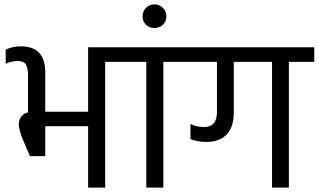

<svg xmlns="http://www.w3.org/2000/svg" viewBox="-20 -858 1457 878"><path d="M383 -347V-642H577V-575H461V0H383V-281H187V-144H117L93 -200Q66 -260 66 -289Q66 -310 77.5 -325Q89 -340 108 -344V-514Q108 -548 98 -563.5Q88 -579 62 -579Q30 -579 6 -566V-631Q36 -646 76 -646Q187 -646 187 -527V-347Z M533 -575V-642H843V-575H727V0H649V-575Z M647.5 -745Q632 -760 632 -783Q632 -806 647.5 -822Q663 -838 686 -838Q709 -838 725 -822Q741 -806 741 -783Q741 -760 725 -745Q709 -730 686 -730Q663 -730 647.5 -745Z M799 -642H1417V-575H1301V0H1224V-575H1049V-341Q1049 -278 1017 -243.5Q985 -209 924 -209Q883 -209 851 -222V-291Q881 -277 912 -277Q972 -277 972 -344V-575H799Z"/></svg>

Font: Hind
Style: Regular
Weight: 400
Designer: Manushi Parikh, Satya Rajpurohit
Foundry: Indian Type Foundry
Version: Version 2.000;PS 1.0;hotconv 1.0.79;makeotf.lib2.5.61930